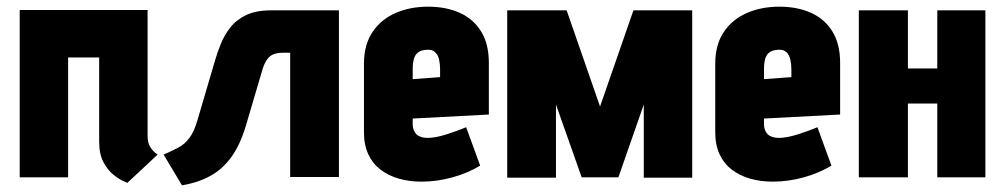

<svg xmlns="http://www.w3.org/2000/svg" viewBox="-20 -531 3009 575"><path d="M422 -124V-501H39V0H184V-359H277V-107Q277 -69 290 -45Q303 -21 320 -7.5Q337 6 350 11.5Q363 17 361 17L452 -68Q440 -76 431 -89Q422 -102 422 -124Z M792 -500Q747 -500 717.5 -486Q688 -472 670 -449Q652 -426 641.5 -400Q631 -374 624 -350L571 -170Q561 -136 547 -117.5Q533 -99 514 -89Q495 -79 470 -68L525 24Q573 16 609.5 -4Q646 -24 672 -59.5Q698 -95 715 -150L767 -326Q773 -344 781 -354.5Q789 -365 800.5 -369Q812 -373 827 -373H849V-1H995V-500Z M1216 -158V-176L1444 -188V-343Q1444 -399 1421 -436.5Q1398 -474 1357 -492.5Q1316 -511 1262 -511Q1208 -511 1164.5 -492Q1121 -473 1095.5 -435Q1070 -397 1070 -340V-135Q1070 -97 1083 -69Q1096 -41 1119.5 -23Q1143 -5 1174.5 4Q1206 13 1242 13Q1289 13 1335.5 0Q1382 -13 1418 -35L1376 -150Q1350 -139 1317 -128.5Q1284 -118 1260 -118Q1249 -118 1240.5 -121Q1232 -124 1227 -129Q1222 -134 1219 -141.5Q1216 -149 1216 -158ZM1298 -323V-300L1216 -294V-324Q1216 -342 1219.5 -354.5Q1223 -367 1232 -374Q1241 -381 1259 -382Q1275 -383 1283.5 -374.5Q1292 -366 1295 -352.5Q1298 -339 1298 -323Z M1877 -500 1777 -212 1677 -500H1499V1H1645V-218L1722 0H1832L1908 -218V1H2053V-500Z M2268 -158V-176L2496 -188V-343Q2496 -399 2473 -436.5Q2450 -474 2409 -492.5Q2368 -511 2314 -511Q2260 -511 2216.5 -492Q2173 -473 2147.5 -435Q2122 -397 2122 -340V-135Q2122 -97 2135 -69Q2148 -41 2171.5 -23Q2195 -5 2226.5 4Q2258 13 2294 13Q2341 13 2387.5 0Q2434 -13 2470 -35L2428 -150Q2402 -139 2369 -128.5Q2336 -118 2312 -118Q2301 -118 2292.5 -121Q2284 -124 2279 -129Q2274 -134 2271 -141.5Q2268 -149 2268 -158ZM2350 -323V-300L2268 -294V-324Q2268 -342 2271.5 -354.5Q2275 -367 2284 -374Q2293 -381 2311 -382Q2327 -383 2335.5 -374.5Q2344 -366 2347 -352.5Q2350 -339 2350 -323Z M2787 -326H2699V-500H2552V0H2699V-221H2787V0H2931V-500H2787Z"/></svg>

Font: Advent Pro ExtraBold
Style: Regular
Weight: 800
Designer: VivaRado, Andreas Kalpakidis
Foundry: VivaRado, Andreas Kalpakidis
Version: Version 3.000